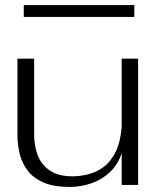

<svg xmlns="http://www.w3.org/2000/svg" viewBox="-20 -732 616 759"><path d="M255 7Q192 7 152 -10.5Q112 -28 89.5 -57.5Q67 -87 58 -123.5Q49 -160 49 -199V-500H115V-199Q115 -155 129.5 -117.5Q144 -80 177.5 -57.5Q211 -35 267 -35Q297 -35 329 -43Q361 -51 389.5 -72Q418 -93 437 -131.5Q456 -170 461 -230V-500H526V-1H461V-127Q447 -83 416 -53Q385 -23 343 -8Q301 7 255 7ZM74 -665V-712H511V-665Z"/></svg>

Font: Panamera
Style: Regular
Weight: 400
Designer: Bastien Sozeau
Foundry: NBR — Bastien Sozeau
Version: Version 3.002; ttfautohint (v1.8.4.7-5d5b);gftools[0.9.33]